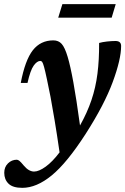

<svg xmlns="http://www.w3.org/2000/svg" viewBox="-82 -640 603 925"><path d="M50.5 -240.5H18Q39 -350.5 76.2 -398Q113.5 -445.5 175 -445.5Q200 -445.5 215.2 -428.5Q230.5 -411.5 244 -366Q257 -323 271.5 -243.2Q286 -163.5 303.5 -35.5Q338 -97 358.5 -157.5Q379 -218 387.5 -285Q396 -352 395.5 -433Q411 -437.5 433.2 -440Q455.5 -442.5 474.5 -442.5Q501.5 -442.5 501.5 -418.5Q501.5 -354.5 461.2 -245.2Q421 -136 331 4.5Q240.5 145 167.2 205Q94 265 25.5 265Q-20.5 265 -41 244.8Q-61.5 224.5 -61.5 192.5Q-61.5 164.5 -43.5 147Q-25.5 129.5 -1 129.5Q4.5 129.5 11.8 135.2Q19 141 32 157Q45.5 173 58 179.8Q70.5 186.5 82 186.5Q105.5 186.5 138.2 162.8Q171 139 205 94Q192 4.5 181.2 -60.2Q170.5 -125 161.5 -172.8Q152.5 -220.5 144 -258.5Q135.5 -299 130.2 -317.8Q125 -336.5 121.2 -341.5Q117.5 -346.5 112.5 -346.5Q96.5 -346.5 80.2 -323.8Q64 -301 50.5 -240.5ZM198.5 -555 218.5 -620H475.5L456 -555Z"/></svg>

Font: Newsreader 16pt
Style: Bold Italic
Weight: 700
Italic angle: -17°
Designer: Hugues Gentile
Foundry: Production Type
Version: Version 1.003; ttfautohint (v1.8.3)